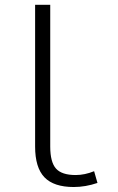

<svg xmlns="http://www.w3.org/2000/svg" viewBox="-20 -751 482 782"><path d="M280.3 10.7Q199.2 10.7 161.1 -28.8Q123 -68.4 123 -154.3V-731.4H184.6V-154.3Q184.6 -90.8 208 -64.5Q231.4 -38.1 288.1 -38.1Q325.2 -38.1 363.3 -53.7L377 -5.9Q328.1 10.7 280.3 10.7Z"/></svg>

Font: Gen Shin Gothic Light
Style: Regular
Weight: 200
Designer: [Source Han Sans]
Ryoko NISHIZUKA  (kana & ideographs); Paul D. Hunt (Latin, Greek & Cyrillic); Wenlong ZHANG  (bopomofo
Version: Version 1.002.20150607